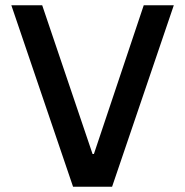

<svg xmlns="http://www.w3.org/2000/svg" viewBox="-20 -708 703 728"><path d="M257 0 23 -688H140L331 -124H336L525 -688H639L405 0Z"/></svg>

Font: Saira Thin Medium
Style: Regular
Weight: 500
Version: Version 1.101